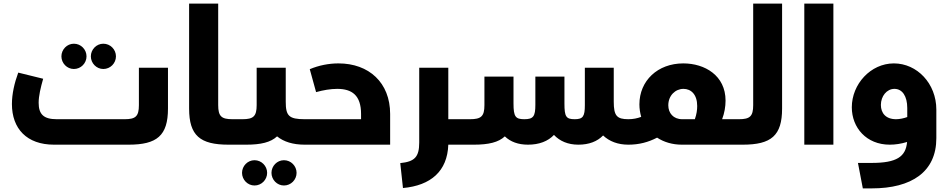

<svg xmlns="http://www.w3.org/2000/svg" viewBox="-20 -801 5245 1063"><path d="M389 -419C428 -419 459 -451 459 -489C459 -527 428 -559 389 -559C351 -559 320 -527 320 -489C320 -451 351 -419 389 -419ZM552 -419C591 -419 622 -451 622 -489C622 -527 591 -559 552 -559C514 -559 483 -527 483 -489C483 -451 514 -419 552 -419ZM749 -219C749 -157 731 -141 670 -141H294C222 -141 194 -168 194 -232C194 -270 205 -316 219 -365L81 -399C60 -342 46 -281 46 -225C46 -89 128 0 279 0H692C849 0 910 -50 910 -200V-426H749Z M1267 -141C1206 -141 1188 -157 1188 -219V-781H1027V-200C1027 -50 1088 0 1245 0H1277C1292 0 1297 -29 1297 -70C1297 -114 1292 -141 1277 -141Z M1667 -141C1579 -141 1562 -160 1562 -238V-426H1401V-219C1401 -157 1383 -141 1322 -141H1276C1261 -141 1256 -114 1256 -70C1256 -29 1261 0 1276 0H1344C1424 0 1479 -13 1514 -46C1551 -16 1602 0 1667 0C1682 0 1687 -29 1687 -71C1687 -114 1682 -141 1667 -141ZM1389 86C1351 86 1320 118 1320 156C1320 194 1351 226 1389 226C1428 226 1459 194 1459 156C1459 118 1428 86 1389 86ZM1552 86C1514 86 1483 118 1483 156C1483 194 1514 226 1552 226C1591 226 1622 194 1622 156C1622 118 1591 86 1552 86Z M1854 -450C1800 -450 1745 -439 1695 -418L1730 -291C1770 -302 1810 -309 1847 -309C1928 -309 1979 -274 1979 -170V-141H1668C1653 -141 1648 -114 1648 -70C1648 -29 1653 0 1668 0H2140V-170C2140 -344 2022 -450 1854 -450Z M2462 -141V-426H2301V-12C2301 69 2275 94 2196 102L2211 240C2365 226 2457 147 2462 0H2571C2586 0 2591 -29 2591 -71C2591 -114 2586 -141 2571 -141Z M3459 -141C3395 -141 3378 -160 3378 -238V-426H3218V-219C3218 -157 3208 -141 3162 -141C3114 -141 3105 -155 3105 -228V-377H2944V-221C2944 -157 2933 -141 2883 -141C2834 -141 2823 -155 2823 -228V-377H2662V-219C2662 -157 2644 -141 2582 -141H2571C2556 -141 2551 -114 2551 -70C2551 -29 2556 0 2571 0H2604C2685 0 2740 -13 2775 -46C2806 -16 2849 0 2903 0C2965 0 3014 -19 3047 -54C3079 -20 3124 0 3182 0C3241 0 3287 -18 3319 -51C3354 -18 3401 0 3459 0C3474 0 3479 -29 3479 -71C3479 -114 3474 -141 3459 -141Z M3978 -141C3991 -175 3997 -211 3997 -244C3997 -383 3882 -450 3763 -450C3621 -450 3520 -354 3520 -223C3520 -199 3524 -175 3530 -154C3509 -146 3485 -141 3459 -141C3444 -141 3439 -114 3439 -70C3439 -29 3444 0 3459 0C3519 0 3570 -14 3618 -39C3656 -14 3703 0 3755 0H4061C4076 0 4081 -29 4081 -70C4081 -114 4076 -141 4061 -141ZM3680 -218C3680 -272 3719 -309 3764 -309C3806 -309 3840 -278 3840 -214C3840 -193 3837 -169 3827 -141H3757C3708 -141 3680 -175 3680 -218Z M4150 -781V-219C4150 -157 4132 -141 4071 -141H4061C4046 -141 4041 -114 4041 -70C4041 -29 4046 0 4061 0H4092C4250 0 4310 -50 4310 -200V-781Z M4594 0V-781H4433V0Z M4929 -450C4800 -450 4696 -335 4696 -207C4696 -94 4777 0 4906 0C4937 0 4970 -5 5002 -15C4995 67 4944 101 4806 101H4730L4757 242H4806C5028 242 5164 150 5164 -36V-194C5164 -339 5057 -450 4929 -450ZM4857 -220C4857 -268 4889 -309 4932 -309C4976 -309 5003 -268 5003 -203V-153C4984 -146 4961 -141 4941 -141C4884 -141 4857 -175 4857 -220Z"/></svg>

Font: UULA Sans
Style: Bold
Weight: 700
Designer: Mohamed Gaber, Laura Garcia Mut
Foundry: Kief Type Foundry
Version: Version 3.006;hotconv 1.0.109;makeotfexe 2.5.65596